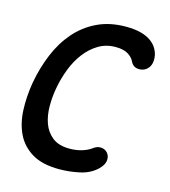

<svg xmlns="http://www.w3.org/2000/svg" viewBox="-111 -829 823 929"><g transform="rotate(15 300.0 -365.0)"><path d="M39 -360Q53 -438 81.5 -507Q110 -576 155 -628Q200 -680 262.5 -710Q325 -740 406 -740Q449 -740 479.5 -732Q510 -724 530 -710Q550 -696 561 -678.5Q572 -661 576 -642Q581 -614 573 -593.5Q565 -573 545 -563Q527 -555 507 -559Q487 -563 476 -586Q468 -604 445.5 -618Q423 -632 383 -632Q335 -632 297 -609Q259 -586 230.5 -548.5Q202 -511 183.5 -463Q165 -415 156 -364Q148 -321 148 -274Q148 -227 162 -188Q176 -149 207.5 -124Q239 -99 294 -99Q309 -99 324 -101Q339 -103 353 -107Q367 -111 378.5 -116.5Q390 -122 399 -128Q420 -145 440.5 -143.5Q461 -142 473 -128Q486 -113 484 -90.5Q482 -68 457 -44Q423 -12 372 -1Q321 10 271 10Q186 10 134.5 -21Q83 -52 58 -103.5Q33 -155 30 -221.5Q27 -288 39 -360Z"/></g></svg>

Font: Maple Mono NL SemiBold
Style: Italic
Weight: 600
Italic angle: -10°
Monospace: yes
Designer: subframe7536
Version: Version 7.000